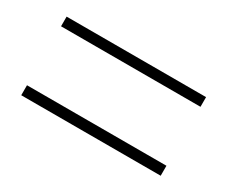

<svg xmlns="http://www.w3.org/2000/svg" viewBox="-55 -630 632 533"><g transform="rotate(30 260.5 -363.0)"><path d="M37 -458H484V-489H37ZM37 -237H484V-269H37Z"/></g></svg>

Font: Noto Sans JP Thin
Style: Regular
Weight: 100
Designer: Ryoko NISHIZUKA 西塚涼子 (kana, bopomofo & ideographs); Paul D. Hunt (Latin, Greek & Cyrillic); Sandoll Communications 산돌커뮤니
Foundry: Adobe
Version: Version 2.004;hotconv 1.0.118;makeotfexe 2.5.65603